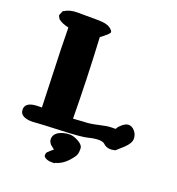

<svg xmlns="http://www.w3.org/2000/svg" viewBox="-150 -780 1008 1095"><g transform="rotate(20 354.0 -232.5)"><path d="M284.7 194Q264.6 194 250.5 186.4Q236.3 178.9 236.3 170.1Q236.3 155.9 242.9 149Q249.5 142.1 259.5 133.9Q269.5 125.8 273.9 121.6Q269 117.8 259.3 110.3Q236.3 93.5 236.3 71Q236.3 30.4 293.9 14.5Q308.6 9.9 331.3 9.9Q354 9.9 384.3 26.8Q414.6 43.8 414.6 65.7Q414.6 87.7 411.6 97.5Q408.7 107.3 403.3 114.9Q358.9 178.9 304.7 191V194ZM102.5 14.6Q28.3 14.6 27.8 -32.2V-33.2Q27.8 -80.1 109.4 -80.1H127.4L115.7 -431.2L113.3 -560.5Q71.8 -569.3 49.8 -587.9L40 -605V-610.4L51.8 -638.7H56.6Q84 -658.7 133.3 -658.7H135.7L261.2 -658.2Q310.5 -657.2 330.8 -642.8Q351.1 -628.4 351.1 -618.2Q351.1 -607.9 300.3 -570.3Q314 -316.4 315.9 -81.1L377.9 -85.4Q415 -85.4 464.6 -97.2Q514.2 -108.9 537.1 -108.9Q560.1 -108.9 562.5 -109.4Q565.4 -109.9 566.4 -112.5Q567.4 -115.2 568.4 -116.7Q569.3 -118.2 570.3 -119.9Q571.3 -121.6 572.8 -123.3Q574.2 -125 575.9 -126.7Q577.6 -128.4 579.6 -130.4Q605.5 -156.7 626.5 -156.7Q647.5 -156.7 664.3 -137.2Q681.2 -117.7 681.2 -91.1Q681.2 -64.5 647 -32.2L604.5 5.9L583 9.8H569.3Q545.9 6.3 534.4 -5.6Q522.9 -17.6 495.4 -17.6Q467.8 -17.6 433.1 -8.3Q398.4 1 275.4 5.9Q152.3 10.7 133.1 12.7Q113.8 14.6 102.5 14.6Z"/></g></svg>

Font: Drukaatie burti
Style: Heavy
Weight: 800
Version: Version 0.14